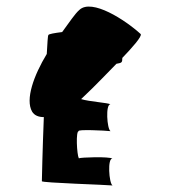

<svg xmlns="http://www.w3.org/2000/svg" viewBox="-20 -877 556 587"><path d="M78 -536C85 -524 98 -519 114 -519C110 -419 108 -327 108 -323C107 -318 308 -312 324 -310C313 -317 308 -395 324 -392C314 -399 226 -396 221 -393C215 -404 211 -478 221 -476C214 -482 302 -478 318 -476C307 -482 302 -560 318 -558C310 -563 254 -566 228 -574C278 -621 305 -651 336 -682C352 -685 354 -685 354 -700C382 -729 416 -767 410 -773C363 -816 261 -882 223 -847C209 -835 193 -810 170 -779C146 -776 129 -773 128 -770C126 -768 125 -746 123 -712C83 -646 57 -573 78 -536Z"/></svg>

Font: Ampere
Style: SuCnd
Weight: 400
Version: Version 1